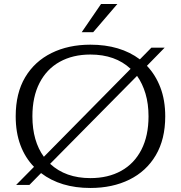

<svg xmlns="http://www.w3.org/2000/svg" viewBox="-20 -919 899 954"><path d="M386 -759 482 -899H563L443 -759ZM60 0 149 -90Q105 -135 81.5 -198Q58 -261 58 -341Q58 -456 105 -535Q152 -614 236 -655.5Q320 -697 429 -697Q578 -697 675 -624L732 -682H798L710 -592Q753 -547 777 -484Q801 -421 801 -341Q801 -227 754 -147.5Q707 -68 623 -26.5Q539 15 429 15Q281 15 184 -59L126 0ZM141 -341Q141 -279 155.5 -228.5Q170 -178 198 -140L629 -577Q553 -648 429 -648Q342 -648 277 -612Q212 -576 176.5 -507Q141 -438 141 -341ZM429 -34Q517 -34 582 -70Q647 -106 682.5 -175Q718 -244 718 -341Q718 -403 703 -453.5Q688 -504 661 -542L229 -105Q306 -34 429 -34Z"/></svg>

Font: Montagu Slab 16pt Light
Style: Regular
Weight: 300
Designer: Florian Karsten
Foundry: Florian Karsten
Version: Version 1.000; ttfautohint (v1.8.3)